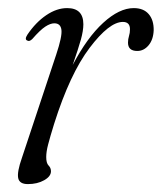

<svg xmlns="http://www.w3.org/2000/svg" viewBox="-20 -458 409 486"><path d="M50 -355Q41 -357.5 49.5 -370.5Q70.5 -401.5 97 -419.5Q123.5 -437.5 150 -437.5Q191 -437.5 191 -396.5Q191 -380.5 184.8 -358Q178.5 -335.5 164 -293.5Q200.5 -363 241.2 -400.2Q282 -437.5 318.5 -437.5Q343.5 -437.5 356.5 -422.2Q369.5 -407 369 -381Q368 -357.5 356 -343.2Q344 -329 327.5 -329Q304 -329 304 -350Q304 -359 306.5 -366.8Q309 -374.5 309 -384Q309 -402.5 291 -402.5Q256.5 -402.5 206.8 -336.8Q157 -271 117 -144.5Q106.5 -110.5 101.8 -92.2Q97 -74 97 -60.5Q97 -45 103 -39Q109 -33 109 -24.5Q109 -11.5 91.8 -1.8Q74.5 8 50.5 8Q29 8 26 -7.5Q23 -23 35.5 -58.5L122.5 -320.5Q137.5 -365.5 135.5 -382.2Q133.5 -399 117.5 -399Q107.5 -399 94.5 -390.5Q81.5 -382 61.5 -359Q54.5 -352.5 50 -355Z"/></svg>

Font: Fraunces 144pt S050 Light
Style: Italic
Weight: 300
Italic angle: -16°
Version: Version 1.000; ttfautohint (v1.8.3)